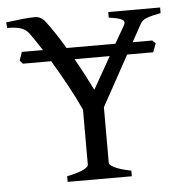

<svg xmlns="http://www.w3.org/2000/svg" viewBox="-48 -666 689 713"><g transform="rotate(-5 297.0 -310.0)"><path d="M241.2 -451.7Q258.3 -421.4 274.2 -391.1Q290 -360.8 304.2 -332L372.1 -451.7ZM574.2 -594.2Q540.5 -587.9 522.7 -581.3Q504.9 -574.7 498 -562L461.4 -495.6H534.2L546.4 -484.4L534.2 -451.7H437L334 -264.2V-56.2Q334 -53.2 338.1 -49.1Q342.3 -44.9 351.8 -40Q361.3 -35.2 376.7 -30.3Q392.1 -25.4 415 -21V0H175.8V-21Q220.2 -30.3 238 -39.8Q255.9 -49.3 255.9 -56.2V-262.2Q234.9 -308.1 208 -357.2Q181.2 -406.2 153.8 -451.7H48.3L37.6 -463.9Q40 -471.2 42.7 -479.5Q45.4 -487.8 48.3 -495.6H127Q114.3 -515.1 103 -532Q91.8 -548.8 82 -562Q77.6 -567.4 72 -572.3Q66.4 -577.1 57.6 -580.8Q48.8 -584.5 35.6 -586.7Q22.5 -588.9 2 -588.9L0 -609.9Q28.8 -613.8 57.6 -616.9Q86.4 -620.1 106.9 -620.1Q129.4 -620.1 145 -601.1Q161.1 -580.1 179 -553.2Q196.8 -526.4 215.3 -495.6H397L435.1 -562Q442.4 -574.7 430.4 -582Q418.5 -589.4 380.9 -594.2V-615.2H574.2Z"/></g></svg>

Font: Gentium Plus APac
Style: Regular
Weight: 400
Designer: J. Victor Gaultney, Annie Olsen, Iska Routamaa, Becca Hirsbrunner
Foundry: SIL International
Version: Version 5.000